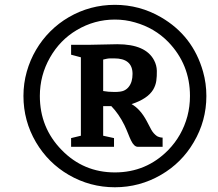

<svg xmlns="http://www.w3.org/2000/svg" viewBox="-20 -791 903 795"><path d="M77.1 -393.6Q77.1 -445.8 90.8 -494.1Q104.5 -542.5 129.2 -584.5Q153.8 -626.5 188.2 -660.9Q222.7 -695.3 264.6 -719.7Q353 -771 455.6 -771Q558.1 -771 646.5 -719.7Q778.8 -643.1 820.8 -494.1Q834.5 -445.8 834.5 -393.6Q834.5 -290.5 782.2 -202.1Q732.4 -116.7 646.5 -66.9Q558.1 -15.6 455.6 -15.6Q353 -15.6 264.6 -66.9Q179.7 -116.2 128.9 -202.1Q77.1 -290.5 77.1 -393.6ZM145 -393.6Q145 -262.2 235.4 -169.9Q325.7 -77.1 455.6 -77.1Q585.9 -77.1 676.8 -169.9Q733.9 -228.5 755.9 -309.6Q766.6 -350.1 766.6 -393.6Q766.6 -523.9 676.8 -617.2Q620.1 -675.3 539.1 -698.2Q499 -710 455.6 -710Q371.1 -710 297.9 -666.5Q228.5 -625.5 187 -552.7Q145 -479 145 -393.6ZM349.6 -605.5 465.8 -607.9Q583.5 -607.9 618.2 -541Q628.9 -520.5 629.4 -498Q629.9 -475.6 627.2 -456.5Q624.5 -437.5 614.3 -419.9Q591.3 -381.8 524.9 -359.9Q561 -339.4 587.4 -290L606.4 -253.9Q615.7 -237.3 630.4 -227.1Q642.1 -221.2 653.3 -221.2V-183.1H550.8Q535.2 -183.1 522.5 -209.5Q516.6 -221.7 510.3 -238Q503.9 -254.4 495.1 -272.9Q472.2 -319.3 440.9 -351.6H407.2V-229L452.1 -219.2V-183.1H274.4V-219.2L314.9 -229V-553.7L274.4 -564.5V-605.5ZM528.8 -484.9Q528.8 -549.3 452.6 -549.3H440.4Q429.2 -549.3 422.9 -547.9L407.2 -544.4V-414.1Q427.7 -410.2 454.3 -410.2Q481 -410.2 493.2 -415.8Q505.4 -421.4 513.2 -431.6Q528.8 -451.2 528.8 -484.9Z"/></svg>

Font: Merriweather
Style: Heavy Italic
Weight: 900
Italic angle: -7°
Designer: Eben Sorkin
Foundry: Eben Sorkin
Version: Version 1.001